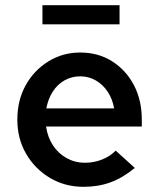

<svg xmlns="http://www.w3.org/2000/svg" viewBox="-20 -712 613 742"><path d="M303 10Q231 10 173 -24.5Q115 -59 81 -117.5Q47 -176 47 -250Q47 -324 79 -382Q111 -440 166.5 -474.5Q222 -509 290 -509Q360 -509 413.5 -475Q467 -441 497.5 -383Q528 -325 528 -250V-223H158Q164 -182 184.5 -150.5Q205 -119 237.5 -101Q270 -83 308 -83Q343 -83 374.5 -95.5Q406 -108 427 -130L501 -63Q455 -25 407.5 -7.5Q360 10 303 10ZM159 -293H421Q415 -329 396.5 -357Q378 -385 350.5 -401Q323 -417 290 -417Q257 -417 229.5 -401.5Q202 -386 184 -358Q166 -330 159 -293ZM144 -618V-692H442V-618Z"/></svg>

Font: Red Hat Text Medium
Style: Regular
Weight: 500
Designer: Pentagram, MCKL
Foundry: Pentagram, MCKL
Version: Version 1.023